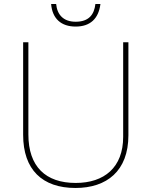

<svg xmlns="http://www.w3.org/2000/svg" viewBox="-20 -924 752 954"><path d="M479 -904H454C448 -851 421 -816 356 -816C295 -816 264 -851 259 -904H234C240 -831 284 -792 356 -792C428 -792 470 -831 479 -904ZM618 -252V-714H592V-244C592 -92 498 -15 356 -15C207 -15 121 -96 121 -256V-714H95V-254C95 -81 190 10 355 10C510 10 618 -74 618 -252Z"/></svg>

Font: Noto Kufi Arabic Thin
Style: Regular
Weight: 100
Designer: Monotype Design Team, David Williams, Khaled Hosny
Foundry: Google LLC
Version: Version 2.109